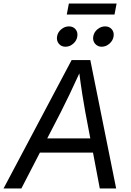

<svg xmlns="http://www.w3.org/2000/svg" viewBox="-43 -1068 745 1088"><path d="M-22.9 0 362.8 -727.5H468.8L615.2 0H522.5L440.4 -433.1Q433.6 -469.7 423.8 -530.8Q414.1 -591.8 402.3 -684.1H421.4Q380.9 -595.2 351.8 -534.7Q322.8 -474.1 301.8 -433.1L78.1 0ZM145 -203.1 158.2 -283.7H527.8L514.6 -203.1ZM533.2 -803.2Q509.8 -803.2 495.6 -820.3Q481.4 -837.4 485.4 -861.3Q489.3 -885.3 509 -901.9Q528.8 -918.5 552.7 -918.5Q576.7 -918.5 590.6 -901.9Q604.5 -885.3 600.6 -861.3Q596.7 -837.4 576.9 -820.3Q557.1 -803.2 533.2 -803.2ZM328.1 -803.2Q304.2 -803.2 290.3 -820.3Q276.4 -837.4 280.3 -861.3Q284.2 -885.3 304 -901.9Q323.7 -918.5 347.7 -918.5Q371.6 -918.5 385.3 -901.9Q398.9 -885.3 395 -861.3Q391.6 -837.4 371.8 -820.3Q352.1 -803.2 328.1 -803.2ZM617.7 -1047.9 606 -985.8H335.4L347.2 -1047.9Z"/></svg>

Font: Inter 18pt
Style: Italic
Weight: 400
Italic angle: -9.3988°
Designer: Rasmus Andersson
Foundry: rsms
Version: Version 4.001;git-66647c0bb